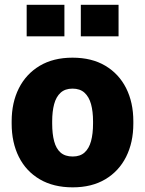

<svg xmlns="http://www.w3.org/2000/svg" viewBox="-20 -782 613 812"><path d="M287.6 10.3Q206.1 10.3 148.2 -23.7Q90.3 -57.6 59.8 -118.4Q29.3 -179.2 29.3 -259.3V-269Q29.3 -348.1 59.8 -408.7Q90.3 -469.2 147.9 -503.7Q205.6 -538.1 286.6 -538.1Q368.2 -538.1 425.5 -503.9Q482.9 -469.7 513.4 -409.2Q543.9 -348.6 543.9 -269V-259.3Q543.9 -179.7 513.4 -118.9Q482.9 -58.1 425.5 -23.9Q368.2 10.3 287.6 10.3ZM287.6 -120.1Q318.8 -120.1 337.6 -137Q356.4 -153.8 365 -185.1Q373.5 -216.3 373.5 -259.3V-269Q373.5 -310.5 365 -341.6Q356.4 -372.6 337.4 -389.9Q318.4 -407.2 286.6 -407.2Q255.4 -407.2 236.3 -389.9Q217.3 -372.6 209 -341.6Q200.7 -310.5 200.7 -269V-259.3Q200.7 -215.8 209 -184.6Q217.3 -153.3 236.3 -136.7Q255.4 -120.1 287.6 -120.1ZM321.8 -628.4V-761.7H481.4V-628.4ZM92.8 -628.4V-761.7H252.4V-628.4Z"/></svg>

Font: Roboto Slab LO Black
Style: Regular
Weight: 900
Designer: Google
Version: Version 2.000